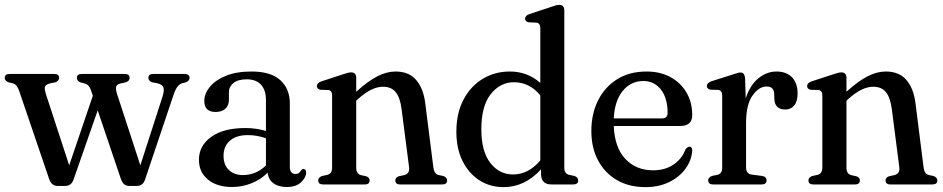

<svg xmlns="http://www.w3.org/2000/svg" viewBox="-20 -757 3872 788"><path d="M249 6H215.5Q192 6 182 -21.5L59 -383Q50 -410 33 -415L14 -419.5Q-0.5 -426 -0.5 -437Q-0.5 -453.5 19.5 -453.5H203.5Q222.5 -453.5 222.5 -437.5Q222.5 -424.5 206.5 -419L186 -415Q166.5 -410 164.2 -399.8Q162 -389.5 170 -366L264 -78.5L361 -364L353.5 -386.5Q346 -409 329 -414L310 -419Q295.5 -425 295.5 -437Q295.5 -453.5 315.5 -453.5H493Q512 -453.5 512 -436.5Q512 -424.5 495.5 -419L473 -414Q458 -410 456.2 -399.8Q454.5 -389.5 461 -369.5L556 -78.5L647 -360.5Q655 -385.5 650.8 -397.8Q646.5 -410 627 -415L605.5 -419Q589 -424.5 589 -437Q589 -453.5 608.5 -453.5H737.5Q758 -453.5 758 -437Q758 -425.5 742.5 -419L726.5 -415Q716 -411.5 707.5 -400Q699 -388.5 691 -364L575 -19Q570 -5 561.2 0.5Q552.5 6 542.5 6H509Q486.5 6 476.5 -21.5L381 -304L281.5 -19Q276.5 -5.5 267.8 0.2Q259 6 249 6Z M796.5 -101.5Q796.5 -159 846.8 -195.2Q897 -231.5 987 -231.5Q1011 -231.5 1032.2 -228.2Q1053.5 -225 1071.5 -219.5V-346Q1071.5 -387.5 1051 -409.5Q1030.5 -431.5 993 -431.5Q956.5 -431.5 938 -416.2Q919.5 -401 919.5 -379.5V-347.5Q919.5 -324 905 -310.8Q890.5 -297.5 864.5 -297.5Q818.5 -297.5 818.5 -343Q818.5 -372.5 841 -400.2Q863.5 -428 906.8 -445.8Q950 -463.5 1012.5 -463.5Q1091 -463.5 1130.2 -428.2Q1169.5 -393 1169.5 -332V-73Q1169.5 -43 1192.5 -43Q1201.5 -43 1206.8 -47Q1212 -51 1215 -57Q1220.5 -63.5 1225 -63.5Q1236.5 -63.5 1236.5 -49Q1236.5 -29 1216 -9.2Q1195.5 10.5 1157 10.5Q1123 10.5 1102 -5Q1081 -20.5 1078.5 -48.5Q1050.5 -20 1012.2 -4.8Q974 10.5 931.5 10.5Q871 10.5 833.8 -19.8Q796.5 -50 796.5 -101.5ZM897.5 -118Q897.5 -79 919.8 -58.8Q942 -38.5 976.5 -38.5Q1031 -38.5 1071.5 -78V-189.5Q1054.5 -195.5 1036.2 -199Q1018 -202.5 997 -202.5Q950.5 -202.5 924 -180Q897.5 -157.5 897.5 -118Z M1442 -437.5V-380.5Q1490 -424 1528.5 -443.8Q1567 -463.5 1603.5 -463.5Q1658 -463.5 1688 -428.8Q1718 -394 1725.5 -332L1758.5 -70.5Q1761.5 -44 1779 -39L1800 -34.5Q1815 -28.5 1815 -16.5Q1815 0 1794.5 0H1622Q1602.5 0 1602.5 -17Q1602.5 -28 1616.5 -33.5L1639.5 -38.5Q1662 -44.5 1659 -70L1628 -310.5Q1622 -356.5 1604 -378.8Q1586 -401 1552 -401Q1528.5 -401 1503.5 -388.8Q1478.5 -376.5 1448.5 -350L1442 -343.5V-69Q1442 -44 1460.5 -38.5L1483 -33.5Q1497 -28.5 1497 -17Q1497 0 1477 0H1306Q1286 0 1286 -16.5Q1286 -28.5 1301 -34.5L1324 -39.5Q1343 -45 1343 -69V-365Q1343 -385 1328 -387.5L1295 -388.5Q1280.5 -392 1280.5 -404Q1280.5 -416.5 1299 -423L1384.5 -451Q1410 -460 1420.5 -460Q1442 -460 1442 -437.5Z M1853 -216Q1853 -293 1882.5 -348.5Q1912 -404 1961.8 -433.8Q2011.5 -463.5 2072.5 -463.5Q2109.5 -463.5 2141.2 -451.2Q2173 -439 2197.5 -416.5V-641.5Q2197.5 -661.5 2182 -664L2149.5 -665.5Q2135 -668.5 2135 -680.5Q2135 -693 2153.5 -699.5L2238.5 -727.5Q2251.5 -732 2259.8 -734.5Q2268 -737 2275 -737Q2296 -737 2296 -714V-69Q2296 -45 2315 -39.5L2337.5 -35Q2353 -29 2353 -16.5Q2353 0 2332.5 0H2243Q2200.5 0 2200.5 -43.5V-62Q2133.5 11 2047 11Q1990.5 11 1946.8 -17.5Q1903 -46 1878 -97Q1853 -148 1853 -216ZM1955.5 -226.5Q1955.5 -136 1992.2 -88.5Q2029 -41 2085.5 -41Q2149 -41 2197.5 -98.5V-365.5Q2153.5 -419.5 2089 -419.5Q2033 -419.5 1994.2 -370.8Q1955.5 -322 1955.5 -226.5Z M2821 -285Q2821 -240 2772.5 -240H2499Q2502.5 -151 2546.8 -104.5Q2591 -58 2660.5 -58Q2710 -58 2744.8 -82Q2779.5 -106 2792.5 -142.5Q2801.5 -155 2809.5 -155Q2821.5 -154.5 2821 -138Q2818 -98 2793 -64Q2768 -30 2725.8 -9.5Q2683.5 11 2629 11Q2561.5 11 2511.8 -18Q2462 -47 2434.5 -98.8Q2407 -150.5 2407 -219.5Q2407 -289.5 2434.5 -344.8Q2462 -400 2512.8 -431.8Q2563.5 -463.5 2633.5 -463.5Q2689.5 -463.5 2731.8 -440.5Q2774 -417.5 2797.5 -377.2Q2821 -337 2821 -285ZM2620.5 -424.5Q2569 -424.5 2535.8 -383.8Q2502.5 -343 2499 -271H2696.5Q2720 -271 2720 -293Q2720 -354.5 2692.5 -389.5Q2665 -424.5 2620.5 -424.5Z M3038 -435.5 3040.5 -353Q3058 -407.5 3092.5 -435.5Q3127 -463.5 3166.5 -463.5Q3207.5 -463.5 3230.5 -439.8Q3253.5 -416 3253.5 -373.5Q3253.5 -340.5 3239.5 -324Q3225.5 -307.5 3203.5 -307.5Q3158 -307.5 3158 -354L3157.5 -369.5Q3157.5 -402 3126 -402Q3094.5 -402 3068.2 -364.5Q3042 -327 3042 -253V-69.5Q3042 -44 3065 -40.5L3107.5 -35Q3126 -32 3126 -16.5Q3126 0 3105.5 0H2907Q2886.5 0 2886.5 -17Q2886.5 -28.5 2902 -35L2925 -39.5Q2944 -44.5 2944 -68.5V-365Q2944 -385 2928.5 -388L2895.5 -389Q2881 -392.5 2881 -404Q2881 -416.5 2900 -423.5L2985 -450.5Q3011 -459.5 3019 -459.5Q3036 -459.5 3038 -435.5Z M3454 -437.5V-380.5Q3502 -424 3540.5 -443.8Q3579 -463.5 3615.5 -463.5Q3670 -463.5 3700 -428.8Q3730 -394 3737.5 -332L3770.5 -70.5Q3773.5 -44 3791 -39L3812 -34.5Q3827 -28.5 3827 -16.5Q3827 0 3806.5 0H3634Q3614.5 0 3614.5 -17Q3614.5 -28 3628.5 -33.5L3651.5 -38.5Q3674 -44.5 3671 -70L3640 -310.5Q3634 -356.5 3616 -378.8Q3598 -401 3564 -401Q3540.5 -401 3515.5 -388.8Q3490.5 -376.5 3460.5 -350L3454 -343.5V-69Q3454 -44 3472.5 -38.5L3495 -33.5Q3509 -28.5 3509 -17Q3509 0 3489 0H3318Q3298 0 3298 -16.5Q3298 -28.5 3313 -34.5L3336 -39.5Q3355 -45 3355 -69V-365Q3355 -385 3340 -387.5L3307 -388.5Q3292.5 -392 3292.5 -404Q3292.5 -416.5 3311 -423L3396.5 -451Q3422 -460 3432.5 -460Q3454 -460 3454 -437.5Z"/></svg>

Font: Fraunces 72pt Soft
Style: Regular
Weight: 400
Version: Version 1.000;[b76b70a41]